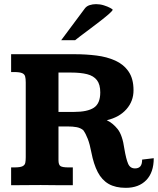

<svg xmlns="http://www.w3.org/2000/svg" viewBox="-20 -903 769 936"><path d="M593.3 12.7Q543 12.7 509.8 -6.3Q476.6 -25.4 456.5 -64Q436.5 -102.5 425.3 -160.6Q418 -199.7 408 -225.8Q397.9 -252 385.7 -268.6Q372.6 -279.3 354 -283Q335.4 -286.6 308.1 -286.6H265.1V-122.1Q265.1 -99.6 274.9 -93.3Q284.7 -86.9 313.5 -86.9H335V0Q298.8 0 262.7 -0.2Q226.6 -0.5 178.7 -1Q131.3 -1 99.6 -0.5Q67.9 0 34.2 0V-86.9H49.8Q78.1 -86.9 89.6 -92.5Q101.1 -98.1 103.3 -109.4Q105.5 -120.6 105.5 -136.7V-501.5Q105.5 -519.5 102.5 -530.5Q99.6 -541.5 87.6 -546.6Q75.7 -551.8 47.4 -551.8Q45.4 -551.8 41 -551.8Q36.6 -551.8 34.2 -551.8V-638.7H346.2Q399.4 -638.7 450.2 -632.3Q501 -626 541.7 -607.7Q582.5 -589.4 606.7 -554.4Q630.9 -519.5 630.9 -462.9Q630.9 -409.7 596.2 -370.4Q561.5 -331.1 500.5 -316.9Q529.8 -303.2 553.5 -273.7Q577.1 -244.1 586.4 -176.8Q594.7 -127.9 604.5 -105Q614.3 -82 638.2 -82Q655.3 -82 664.1 -92Q672.9 -102.1 672.9 -125L729.5 -131.8Q729.5 -62.5 693.1 -24.9Q656.7 12.7 593.3 12.7ZM265.1 -357.4H340.8Q406.2 -357.4 437.5 -377.9Q468.8 -398.4 468.8 -452.6Q468.8 -491.2 452.6 -512.2Q436.5 -533.2 404.8 -541.3Q373 -549.3 326.2 -549.3H265.1ZM278.3 -707 393.6 -861.8Q401.9 -873 416.7 -877.9Q431.6 -882.8 448.2 -882.8Q467.8 -882.8 486.3 -877Q504.9 -871.1 517.1 -864.5Q529.3 -857.9 529.3 -855.5Q528.8 -850.6 512 -835.7Q495.1 -820.8 470 -801.3Q444.8 -781.7 418.7 -762.2Q392.6 -742.7 372.3 -727.5Q352.1 -712.4 346.2 -707Z"/></svg>

Font: Kameron
Style: Bold
Weight: 700
Designer: Vernon Adams
Foundry: Vernon Adams
Version: Version 1.100